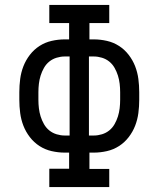

<svg xmlns="http://www.w3.org/2000/svg" viewBox="-20 -755 640 775"><path d="M421 0H179V-74H259V-139H241Q215 -139 188.5 -145Q162 -151 139.5 -165.5Q117 -180 100.5 -201.5Q84 -223 74.5 -247.5Q65 -272 61.5 -298.5Q58 -325 58 -352V-383Q58 -410 61.5 -436.5Q65 -463 74.5 -487.5Q84 -512 100.5 -533.5Q117 -555 139.5 -569.5Q162 -584 188.5 -590Q215 -596 241 -596H259V-662H179V-735H421V-662H341V-596H359Q385 -596 411.5 -590Q438 -584 460.5 -569.5Q483 -555 499.5 -533.5Q516 -512 525.5 -487.5Q535 -463 538.5 -436.5Q542 -410 542 -383V-352Q542 -325 538.5 -298.5Q535 -272 525.5 -247.5Q516 -223 499.5 -201.5Q483 -180 460.5 -165.5Q438 -151 411.5 -145Q385 -139 359 -139H341V-73H421ZM241 -208H261V-527H241Q225 -527 208.5 -522Q192 -517 179 -506.5Q166 -496 157.5 -481Q149 -466 144 -450Q139 -434 137 -417Q135 -400 135 -383V-352Q135 -335 137 -318Q139 -301 144 -285Q149 -269 157.5 -254Q166 -239 179 -228.5Q192 -218 208.5 -213Q225 -208 241 -208ZM339 -208H359Q375 -208 391.5 -213Q408 -218 421 -228.5Q434 -239 442.5 -254Q451 -269 456 -285Q461 -301 463 -318Q465 -335 465 -352V-383Q465 -400 463 -417Q461 -434 456 -450Q451 -466 442.5 -481Q434 -496 421 -506.5Q408 -517 391.5 -522Q375 -527 359 -527H339Z"/></svg>

Font: Iosevka HT Extended
Style: Regular
Weight: 400
Width: 7
Monospace: yes
Designer: Belleve Invis
Foundry: Belleve Invis
Version: Version 32.3.0; ttfautohint (v1.8.4)